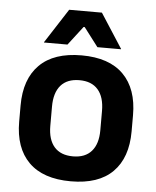

<svg xmlns="http://www.w3.org/2000/svg" viewBox="-51 -730 639 786"><g transform="rotate(5 268.5 -336.5)"><path d="M269 13.5Q155 13.5 96.2 -45Q37.5 -103.5 37.5 -211.5V-278Q37.5 -386.5 96.2 -445.2Q155 -504 269 -504Q382.5 -504 441 -445.2Q499.5 -386.5 499.5 -278V-211.5Q499.5 -103.5 441.2 -45Q383 13.5 269 13.5ZM269 -89Q319 -89 345.2 -119Q371.5 -149 371.5 -205V-284.5Q371.5 -341.5 345.2 -371.8Q319 -402 269 -402Q218.5 -402 192.2 -371.8Q166 -341.5 166 -284.5V-205Q166 -149 192.2 -119Q218.5 -89 269 -89ZM201.5 -685.5H336L427 -544.5V-543H330L271 -620.5H266.5L207 -543H110.5V-544.5Z"/></g></svg>

Font: Anek Gujarati SemiBold
Style: Regular
Weight: 600
Designer: Mrunmayee Ghaisas (Gujarati), Yesha Goshar (Latin)
Foundry: Ek Type
Version: Version 1.003